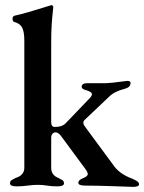

<svg xmlns="http://www.w3.org/2000/svg" viewBox="-20 -725 563 750"><path d="M286 -11Q286 -22 304.5 -29Q323 -36 323 -46Q323 -50 317 -60L219 -193Q208 -208 197 -208Q190 -208 185 -202.5Q180 -197 180 -187V-69Q180 -40 210 -29Q211 -28 215 -26Q219 -24 221 -23Q223 -22 225.5 -20Q228 -18 229 -15Q230 -12 230 -9Q230 3 204 3Q182 3 164 0Q146 -3 128 -3Q110 -3 88 0Q66 3 44 3Q19 3 19 -9Q19 -12 20 -15Q21 -18 23.5 -20Q26 -22 28 -23Q30 -24 34 -26Q38 -28 39 -29Q50 -33 56.5 -36.5Q63 -40 69 -48.5Q75 -57 75 -70V-567Q75 -602 66 -618Q57 -634 36 -639Q29 -641 29 -652Q29 -662 38 -664Q73 -671 178 -704H179L180 -705Q188 -705 188 -696Q188 -692 186 -676Q184 -660 182 -629.5Q180 -599 180 -562V-248Q180 -229 194 -229Q223 -229 237 -244L330 -341Q339 -350 339 -357Q339 -367 312 -374Q299 -378 299 -386Q299 -400 321 -400H395Q408 -400 477 -409Q490 -409 490 -401Q490 -384 467 -378Q427 -368 407 -348L310 -256Q300 -245 313 -229L428 -73Q452 -43 497 -27Q499 -26 503 -24Q507 -22 510 -20.5Q513 -19 516.5 -16.5Q520 -14 521.5 -11Q523 -8 523 -5Q523 5 500 5Q495 5 428 2.5Q361 0 313 0Q286 0 286 -11Z"/></svg>

Font: EB Garamond 12
Style: Bold
Weight: 700
Version: Version 0.016